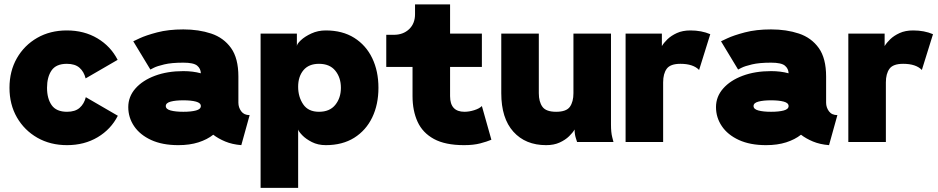

<svg xmlns="http://www.w3.org/2000/svg" viewBox="-20 -665 4391 899"><path d="M200.2 -253.9Q200.2 -203.6 221.9 -172.6Q243.7 -141.6 293.9 -141.6Q332 -141.6 353 -160.2Q374 -178.7 381.8 -210L531.7 -123Q499.5 -59.6 437.3 -22.5Q375 14.6 293.9 14.6Q215.8 14.6 155 -20Q94.2 -54.7 59.3 -115.2Q24.4 -175.8 24.4 -253.9Q24.4 -332 59.1 -392.6Q93.8 -453.1 154.3 -487.8Q214.8 -522.5 293 -522.5Q374 -522.5 436.3 -485.4Q498.5 -448.2 530.8 -384.8L380.9 -297.9Q373 -329.6 352.1 -347.9Q331.1 -366.2 293 -366.2Q242.7 -366.2 221.4 -335.2Q200.2 -304.2 200.2 -253.9Z M814.9 14.6Q740.2 14.6 687.7 -9.5Q635.3 -33.7 607.9 -74.2Q580.6 -114.7 580.6 -163.6Q580.6 -212.4 614 -250.5Q647.5 -288.6 705.6 -310.3Q763.7 -332 838.4 -332Q883.3 -332 920.4 -321.8Q919.9 -343.8 903.1 -357.7Q886.2 -371.6 838.4 -371.6Q783.2 -371.6 749.3 -363.5Q715.3 -355.5 699.7 -347.4Q684.1 -339.4 684.1 -339.4L604 -471.7Q604 -471.7 633.5 -485.6Q663.1 -499.5 715.8 -513.4Q768.6 -527.3 838.4 -527.3Q910.6 -527.3 969 -507.8Q1027.3 -488.3 1061.8 -440.2Q1096.2 -392.1 1096.2 -306.6V-184.1Q1096.2 -162.1 1109.4 -144Q1122.6 -126 1148.9 -126L1109.9 14.6Q1067.4 11.2 1034.7 -2.4Q1002 -16.1 978.5 -34.2Q950.2 -11.7 909.2 1.5Q868.2 14.6 814.9 14.6ZM920.4 -168.5Q920.4 -183.1 897.7 -189.2Q875 -195.3 838.4 -195.3Q801.8 -195.3 779.1 -189.2Q756.3 -183.1 756.3 -168.5Q756.3 -153.8 779.1 -147.7Q801.8 -141.6 838.4 -141.6Q875 -141.6 897.7 -147.7Q920.4 -153.8 920.4 -168.5Z M1376 -58.6V214.8H1200.2V-507.8H1370.1V-449.2Q1370.1 -459 1388.7 -476.6Q1407.2 -494.1 1438 -508.3Q1468.8 -522.5 1505.4 -522.5Q1583.5 -522.5 1638.7 -487.8Q1693.8 -453.1 1722.9 -392.6Q1752 -332 1752 -253.9Q1752 -175.8 1722.9 -115.2Q1693.8 -54.7 1638.7 -20Q1583.5 14.6 1505.4 14.6Q1468.8 14.6 1440.4 0.2Q1412.1 -14.2 1395.3 -31.7Q1378.4 -49.3 1376 -58.6ZM1376 -258.8Q1376 -211.4 1399.7 -176.5Q1423.3 -141.6 1473.6 -141.6Q1523.9 -141.6 1550 -174.1Q1576.2 -206.5 1576.2 -253.9Q1576.2 -301.8 1550 -334Q1523.9 -366.2 1473.6 -366.2Q1425.8 -366.2 1400.9 -336.4Q1376 -306.6 1376 -258.8Z M1823.7 -502Q1867.7 -502 1895.5 -528.3Q1923.3 -554.7 1923.3 -598.6V-644.5H2087.4V-507.8H2236.3V-351.6H2087.4V-214.8Q2087.4 -141.6 2154.8 -141.6Q2176.8 -141.6 2200.7 -149.2Q2224.6 -156.7 2236.3 -168.5L2280.8 -10.7Q2260.3 -2 2228.8 6.3Q2197.3 14.6 2152.8 14.6Q2064.9 14.6 2012 -14.2Q1959 -43 1935.3 -94.7Q1911.6 -146.5 1911.6 -214.8V-351.6H1788.6V-502Z M2502.9 -507.8V-228.5Q2502.9 -188.5 2519.8 -165Q2536.6 -141.6 2584 -141.6Q2631.8 -141.6 2648.4 -165Q2665 -188.5 2665 -228.5V-507.8H2840.8V-82Q2840.8 -44.9 2846.7 -22.5Q2852.5 0 2852.5 0H2682.1Q2682.1 0 2676.3 -18.3Q2670.4 -36.6 2670.4 -58.6Q2662.1 -43.9 2644.5 -26.9Q2627 -9.8 2600.3 2.4Q2573.7 14.6 2537.1 14.6Q2440.4 14.6 2383.8 -48.3Q2327.1 -111.3 2327.1 -228.5V-507.8Z M3253.4 -337.4Q3225.6 -366.2 3166 -366.2Q3118.7 -366.2 3101.8 -343Q3085 -319.8 3085 -279.3V0H2909.2V-507.8H3079.1V-449.2Q3087.9 -464.4 3105.2 -481.2Q3122.6 -498 3149.4 -510.3Q3176.3 -522.5 3212.9 -522.5Q3264.6 -522.5 3305.7 -504.9Z M3566.9 14.6Q3492.2 14.6 3439.7 -9.5Q3387.2 -33.7 3359.9 -74.2Q3332.5 -114.7 3332.5 -163.6Q3332.5 -212.4 3366 -250.5Q3399.4 -288.6 3457.5 -310.3Q3515.6 -332 3590.3 -332Q3635.3 -332 3672.4 -321.8Q3671.9 -343.8 3655 -357.7Q3638.2 -371.6 3590.3 -371.6Q3535.2 -371.6 3501.2 -363.5Q3467.3 -355.5 3451.7 -347.4Q3436 -339.4 3436 -339.4L3356 -471.7Q3356 -471.7 3385.5 -485.6Q3415 -499.5 3467.8 -513.4Q3520.5 -527.3 3590.3 -527.3Q3662.6 -527.3 3720.9 -507.8Q3779.3 -488.3 3813.7 -440.2Q3848.1 -392.1 3848.1 -306.6V-184.1Q3848.1 -162.1 3861.3 -144Q3874.5 -126 3900.9 -126L3861.8 14.6Q3819.3 11.2 3786.6 -2.4Q3753.9 -16.1 3730.5 -34.2Q3702.1 -11.7 3661.1 1.5Q3620.1 14.6 3566.9 14.6ZM3672.4 -168.5Q3672.4 -183.1 3649.7 -189.2Q3627 -195.3 3590.3 -195.3Q3553.7 -195.3 3531 -189.2Q3508.3 -183.1 3508.3 -168.5Q3508.3 -153.8 3531 -147.7Q3553.7 -141.6 3590.3 -141.6Q3627 -141.6 3649.7 -147.7Q3672.4 -153.8 3672.4 -168.5Z M4296.4 -337.4Q4268.6 -366.2 4209 -366.2Q4161.6 -366.2 4144.8 -343Q4127.9 -319.8 4127.9 -279.3V0H3952.1V-507.8H4122.1V-449.2Q4130.9 -464.4 4148.2 -481.2Q4165.5 -498 4192.4 -510.3Q4219.2 -522.5 4255.9 -522.5Q4307.6 -522.5 4348.6 -504.9Z"/></svg>

Font: Giphurs Black
Style: Regular
Weight: 900
Version: Version 0.920; ttfautohint (v1.8.4.7-5d5b)